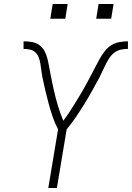

<svg xmlns="http://www.w3.org/2000/svg" viewBox="-20 -942 661 962"><path d="M222 0 271 -294Q255 -324 244 -356.5Q233 -389 224 -422Q215 -455 207 -489Q199 -523 192 -557V-558Q189 -574 187 -590Q185 -606 182.5 -622Q180 -638 174.5 -653Q169 -668 158 -679Q147 -690 130.5 -693.5Q114 -697 98 -697V-735Q119 -735 139.5 -731.5Q160 -728 176 -717Q192 -706 202 -688Q212 -670 217 -650.5Q222 -631 225.5 -611Q229 -591 233 -571Q237 -551 241 -531Q245 -511 249.5 -491.5Q254 -472 259 -452Q264 -432 270 -413Q276 -394 282.5 -375Q289 -356 297 -337Q311 -355 323.5 -374Q336 -393 348 -412Q360 -431 371.5 -450Q383 -469 394.5 -488.5Q406 -508 416.5 -528Q427 -548 437.5 -567.5Q448 -587 458 -607Q468 -627 479 -646.5Q490 -666 504 -684.5Q518 -703 537 -715Q556 -727 578 -731Q600 -735 621 -735V-697Q604 -697 586.5 -693.5Q569 -690 554 -679Q539 -668 529 -653Q519 -638 511 -622Q503 -606 495.5 -590Q488 -574 480 -558V-557Q461 -523 442.5 -489Q424 -455 403.5 -422Q383 -389 361 -356.5Q339 -324 314 -294L265 0ZM462 -848 474 -922H549L537 -848ZM232 -848 244 -922H319L307 -848Z"/></svg>

Font: Iosevka SS04 XLt Ex Obl
Style: Regular
Weight: 200
Width: 7
Italic angle: -9°
Monospace: yes
Designer: Belleve Invis
Foundry: Belleve Invis
Version: Version 19.0.0; ttfautohint (v1.8.4)